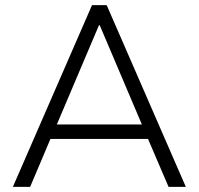

<svg xmlns="http://www.w3.org/2000/svg" viewBox="-20 -725 771 745"><path d="M30 0 337 -705H394L701 0H634L547 -203L581 -186H148L183 -203L97 0ZM364 -627 195 -229 172 -242H558L536 -229L367 -627Z"/></svg>

Font: Nunito Sans 11pt Light
Style: Regular
Weight: 300
Version: Version 3.101;gftools[0.9.27]